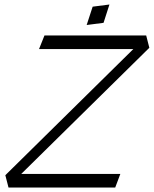

<svg xmlns="http://www.w3.org/2000/svg" viewBox="-20 -840 689 860"><path d="M470.2 -819.8 395 -810.1 368.2 -728 443.8 -737.8ZM18.1 0H496.1L519 -61H75.2L648.9 -626L634.8 -681.2H179.2L154.8 -620.1H577.1L3.9 -55.2Z"/></svg>

Font: Comic Neue Angular
Style: Italic
Weight: 400
Italic angle: -12°
Designer: Craig Rozynski
Foundry: Craig Rozynski
Version: Version 2.003